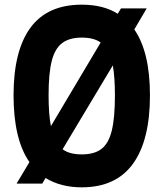

<svg xmlns="http://www.w3.org/2000/svg" viewBox="-20 -786 700 822"><path d="M622 -378Q622 -185 549 -84.5Q476 16 330 16Q240 16 175 -24L161 0H51L106 -92Q38 -190 38 -378Q38 -569 110.5 -667.5Q183 -766 330 -766Q423 -766 484 -727L498 -750H608L555 -660Q622 -563 622 -378ZM198 -246 411 -604Q382 -625 330 -625Q277 -625 246 -601.5Q215 -578 201.5 -525Q188 -472 188 -378Q188 -296 198 -246ZM472 -378Q472 -455 463 -506L248 -147Q277 -125 330 -125Q384 -125 414.5 -148.5Q445 -172 458.5 -226.5Q472 -281 472 -378Z"/></svg>

Font: Farro
Style: Bold
Weight: 700
Designer: Aceler Chua
Foundry: Grayscale Limited
Version: Version 1.101